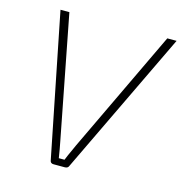

<svg xmlns="http://www.w3.org/2000/svg" viewBox="-103 -784 831 877"><g transform="rotate(15 312.5 -345.0)"><path d="M625 -690 300 -12Q296 0 281 0H228Q213 0 211 -14L76 -690H118L231 -107Q237 -78 244 -33H271Q275 -44 281 -57Q287 -70 294 -85.5Q301 -101 305 -110L581 -690Z"/></g></svg>

Font: Exo 2.0 Extra Light
Style: Italic
Weight: 250
Italic angle: -8°
Designer: Natanael Gama
Version: Version 1.001;PS 001.001;hotconv 1.0.70;makeotf.lib2.5.58329